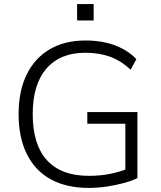

<svg xmlns="http://www.w3.org/2000/svg" viewBox="-20 -911 785 939"><path d="M414 8Q304 8 227.5 -34.5Q151 -77 111 -158Q71 -239 71 -353Q71 -465 110 -545.5Q149 -626 222.5 -669.5Q296 -713 398 -713Q450 -713 495.5 -703Q541 -693 579.5 -672.5Q618 -652 647 -622L619 -570Q572 -614 518.5 -633.5Q465 -653 397 -653Q274 -653 207 -575.5Q140 -498 140 -353Q140 -204 209.5 -127.5Q279 -51 415 -51Q470 -51 520 -61Q570 -71 611 -89L593 -44V-306H407V-363H652V-40Q626 -27 586 -16Q546 -5 501.5 1.5Q457 8 414 8ZM357 -811V-891H438V-811Z"/></svg>

Font: Nunito Sans 10pt Light
Style: Regular
Weight: 300
Designer: Vernon Adams
Foundry: Vernon Adams
Version: Version 3.101;gftools[0.9.27]